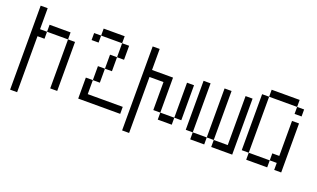

<svg xmlns="http://www.w3.org/2000/svg" viewBox="-79 -1056 2657 1611"><g transform="rotate(20 1250.0 -250.0)"><path d="M62.5 -625Q62.5 -625 62.5 125H125Q125 125 125 -375H187.5V-437.5H125V-625ZM375 -437.5V0H437.5V-437.5ZM187.5 -437.5H375V-500H187.5Z M1000 0V-62.5H687.5Q687.5 -62.5 687.5 -187.5H625V0ZM687.5 -187.5H750Q750 -187.5 750 -312.5H687.5Q687.5 -312.5 687.5 -187.5ZM750 -312.5H812.5Q812.5 -312.5 812.5 -437.5H750Q750 -437.5 750 -312.5ZM812.5 -437.5H875Q875 -437.5 875 -562.5H812.5Q812.5 -562.5 812.5 -437.5ZM625 -562.5H562.5V-500H625ZM625 -562.5H812.5V-625H625Z M1062.5 -625Q1062.5 -625 1062.5 125H1125Q1125 125 1125 -375H1250Q1250 -375 1250 -125H1312.5V-62.5H1437.5V-125H1312.5V-437.5H1125V-625ZM1437.5 -125H1500V-437.5H1437.5Z M1625 -62.5V0H1750V-62.5ZM1625 -62.5V-500H1562.5V-62.5ZM1750 -62.5H1812.5V0H2000Q2000 0 2000 -500H1937.5V-62.5H1812.5V-500H1750Z M2437.5 -500V-562.5H2375V-500ZM2125 -62.5V0H2312.5V-62.5ZM2125 -62.5Q2125 -62.5 2125 -562.5H2062.5Q2062.5 -562.5 2062.5 -62.5ZM2375 -62.5V0H2437.5V-437.5H2375V-125H2312.5V-62.5ZM2125 -562.5H2375V-625H2125Z"/></g></svg>

Font: BFUnifontExMono
Style: Regular
Weight: 500
Version: Version 15.0.06